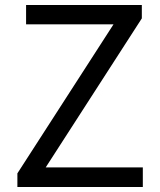

<svg xmlns="http://www.w3.org/2000/svg" viewBox="-20 -753 643 773"><path d="M50 0H555V-79H164L551 -679V-733H85V-655H437L50 -55Z"/></svg>

Font: Noto Sans CJK SC Regular
Style: Regular
Weight: 400
Designer: Ryoko NISHIZUKA (kana & ideographs); Paul D. Hunt (Latin, Greek & Cyrillic); Wenlong ZHANG (bopomofo); Sandoll Communica
Foundry: Adobe Systems Incorporated
Version: Version 1.004;PS 1.004;hotconv 1.0.82;makeotf.lib2.5.63406